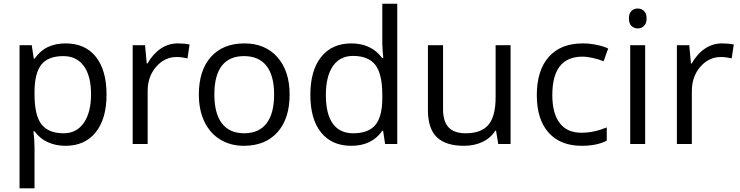

<svg xmlns="http://www.w3.org/2000/svg" viewBox="-20 -780 4009 1040"><path d="M335 9.8Q282.7 9.8 239.5 -9.5Q196.3 -28.8 167 -68.8H161.1Q167 -22 167 20V240.2H85.9V-535.2H151.9L163.1 -461.9H167Q198.2 -505.9 239.7 -525.4Q281.2 -544.9 335 -544.9Q441.4 -544.9 499.3 -472.2Q557.1 -399.4 557.1 -268.1Q557.1 -136.2 498.3 -63.2Q439.5 9.8 335 9.8ZM323.2 -476.1Q241.2 -476.1 204.6 -430.7Q168 -385.3 167 -286.1V-268.1Q167 -155.3 204.6 -106.7Q242.2 -58.1 325.2 -58.1Q394.5 -58.1 433.8 -114.3Q473.1 -170.4 473.1 -269Q473.1 -369.1 433.8 -422.6Q394.5 -476.1 323.2 -476.1Z M942.9 -544.9Q978.5 -544.9 1006.8 -539.1L995.6 -463.9Q962.4 -471.2 937 -471.2Q872.1 -471.2 825.9 -418.5Q779.8 -365.7 779.8 -287.1V0H698.7V-535.2H765.6L774.9 -436H778.8Q808.6 -488.3 850.6 -516.6Q892.6 -544.9 942.9 -544.9Z M1548.8 -268.1Q1548.8 -137.2 1482.9 -63.7Q1417 9.8 1300.8 9.8Q1229 9.8 1173.3 -23.9Q1117.7 -57.6 1087.4 -120.6Q1057.1 -183.6 1057.1 -268.1Q1057.1 -398.9 1122.6 -471.9Q1188 -544.9 1304.2 -544.9Q1416.5 -544.9 1482.7 -470.2Q1548.8 -395.5 1548.8 -268.1ZM1141.1 -268.1Q1141.1 -165.5 1182.1 -111.8Q1223.1 -58.1 1302.7 -58.1Q1382.3 -58.1 1423.6 -111.6Q1464.8 -165 1464.8 -268.1Q1464.8 -370.1 1423.6 -423.1Q1382.3 -476.1 1301.8 -476.1Q1222.2 -476.1 1181.6 -423.8Q1141.1 -371.6 1141.1 -268.1Z M2055.2 -71.8H2050.8Q1994.6 9.8 1882.8 9.8Q1777.8 9.8 1719.5 -62Q1661.1 -133.8 1661.1 -266.1Q1661.1 -398.4 1719.7 -471.7Q1778.3 -544.9 1882.8 -544.9Q1991.7 -544.9 2049.8 -465.8H2056.2L2052.7 -504.4L2050.8 -542V-759.8H2131.8V0H2065.9ZM1893.1 -58.1Q1976.1 -58.1 2013.4 -103.3Q2050.8 -148.4 2050.8 -249V-266.1Q2050.8 -379.9 2012.9 -428.5Q1975.1 -477.1 1892.1 -477.1Q1820.8 -477.1 1783 -421.6Q1745.1 -366.2 1745.1 -265.1Q1745.1 -162.6 1782.7 -110.4Q1820.3 -58.1 1893.1 -58.1Z M2379.9 -535.2V-188Q2379.9 -122.6 2409.7 -90.3Q2439.5 -58.1 2502.9 -58.1Q2586.9 -58.1 2625.7 -104Q2664.6 -149.9 2664.6 -253.9V-535.2H2745.6V0H2678.7L2667 -71.8H2662.6Q2637.7 -32.2 2593.5 -11.2Q2549.3 9.8 2492.7 9.8Q2395 9.8 2346.4 -36.6Q2297.9 -83 2297.9 -185.1V-535.2Z M3131.3 9.8Q3015.1 9.8 2951.4 -61.8Q2887.7 -133.3 2887.7 -264.2Q2887.7 -398.4 2952.4 -471.7Q3017.1 -544.9 3136.7 -544.9Q3175.3 -544.9 3213.9 -536.6Q3252.4 -528.3 3274.4 -517.1L3249.5 -448.2Q3222.7 -459 3190.9 -466.1Q3159.2 -473.1 3134.8 -473.1Q2971.7 -473.1 2971.7 -265.1Q2971.7 -166.5 3011.5 -113.8Q3051.3 -61 3129.4 -61Q3196.3 -61 3266.6 -89.8V-18.1Q3212.9 9.8 3131.3 9.8Z M3474.6 0H3393.6V-535.2H3474.6ZM3386.7 -680.2Q3386.7 -708 3400.4 -720.9Q3414.1 -733.9 3434.6 -733.9Q3454.1 -733.9 3468.3 -720.7Q3482.4 -707.5 3482.4 -680.2Q3482.4 -652.8 3468.3 -639.4Q3454.1 -626 3434.6 -626Q3414.1 -626 3400.4 -639.4Q3386.7 -652.8 3386.7 -680.2Z M3890.6 -544.9Q3926.3 -544.9 3954.6 -539.1L3943.4 -463.9Q3910.2 -471.2 3884.8 -471.2Q3819.8 -471.2 3773.7 -418.5Q3727.5 -365.7 3727.5 -287.1V0H3646.5V-535.2H3713.4L3722.7 -436H3726.6Q3756.3 -488.3 3798.3 -516.6Q3840.3 -544.9 3890.6 -544.9Z"/></svg>

Font: f02100778
Style: Regular
Weight: 400
Foundry: Ascender Corporation
Version: Version 1.10